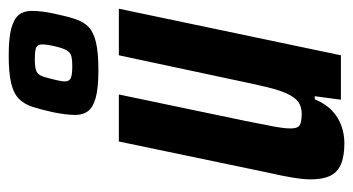

<svg xmlns="http://www.w3.org/2000/svg" viewBox="-205 -598 811 441"><g transform="rotate(-90 200.5 -377.5)"><path d="M92 8Q62 8 43.5 0Q25 -8 17 -25Q9 -42 9 -69Q9 -86 13 -110.5Q17 -135 24 -165L96 -510H204L144 -223Q135 -179 130.5 -154.5Q126 -130 126 -116Q126 -105 129 -99.5Q132 -94 140 -92Q148 -90 159 -90Q176 -90 187 -98Q198 -106 206.5 -125Q215 -144 222.5 -176.5Q230 -209 240 -257L294 -510H401L294 0H192L200 -60H193Q182 -34 166 -19.5Q150 -5 131 1.5Q112 8 92 8ZM260 -557Q219 -557 197 -563Q175 -569 166 -580.5Q157 -592 157 -610Q157 -620 158.5 -632.5Q160 -645 163 -660Q169 -688 175.5 -708Q182 -728 194.5 -740Q207 -752 230.5 -757.5Q254 -763 293 -763Q334 -763 356 -757Q378 -751 387 -739.5Q396 -728 396 -710Q396 -699 394.5 -686.5Q393 -674 390 -660Q384 -631 377.5 -611Q371 -591 359 -579.5Q347 -568 323.5 -562.5Q300 -557 260 -557ZM269 -617Q285 -617 293 -619.5Q301 -622 305.5 -630Q310 -638 314 -654Q316 -662 317.5 -671Q319 -680 319 -686Q319 -696 312.5 -699.5Q306 -703 285 -703Q269 -703 260.5 -700.5Q252 -698 248 -690.5Q244 -683 240 -666Q238 -658 236 -649Q234 -640 234 -634Q234 -624 241.5 -620.5Q249 -617 269 -617Z"/></g></svg>

Font: Saira ExtraCondensed
Style: Bold Italic
Weight: 700
Width: 2
Italic angle: -12°
Designer: Hector Gatti with collaboration of the Omnibus-Type team
Foundry: Omnibus-Type
Version: Version 1.101